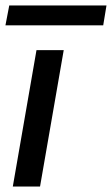

<svg xmlns="http://www.w3.org/2000/svg" viewBox="-22 -685 411 705"><path d="M25 0 112 -501H212L125 0ZM-2 -592 12 -665H369L357 -592Z"/></svg>

Font: DM Sans 18pt Medium
Style: Italic
Weight: 500
Italic angle: -10°
Designer: Colophon Foundry, Jonny Pinhorn
Foundry: Colophon Foundry
Version: Version 4.004;gftools[0.9.30]